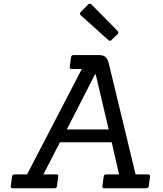

<svg xmlns="http://www.w3.org/2000/svg" viewBox="-20 -1015 881 1035"><path d="M768 0H542Q530 0 532 -12L539 -63Q540 -75 553 -75H622L582 -248H303L214 -75H284Q297 -75 294 -63L287 -12Q286 0 273 0H48Q36 0 38 -12L45 -63Q46 -75 59 -75H126L421 -643H366Q354 -643 356 -655L363 -706Q364 -718 377 -718H513Q537 -718 548.5 -708Q560 -698 566 -675L711 -75H778Q790 -75 789 -63L782 -12Q780 0 768 0ZM566 -317 496 -614H492L340 -317ZM583 -801Q578 -795 573 -795Q568 -795 564 -799L415 -933Q411 -937 411 -941.5Q411 -946 417 -952L453 -989Q458 -995 463 -995Q468 -995 473 -991L613 -849Q618 -844 618 -839.5Q618 -835 613 -830Z"/></svg>

Font: Sanchez
Style: Italic
Weight: 400
Designer: Daniel Hernández
Foundry: LatinoType
Version: Version 1.001